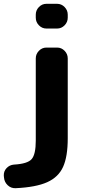

<svg xmlns="http://www.w3.org/2000/svg" viewBox="-52 -770 465 1009"><path d="M-31 163 -32 153Q-33 130 -17.5 113.5Q-2 97 21 95Q93 91 114.5 66Q136 41 136 -31V-463Q136 -486 152.5 -503Q169 -520 192 -520H248Q271 -520 287.5 -503Q304 -486 304 -463V-43Q304 53 279.5 107Q255 161 196 187.5Q137 214 30 219Q6 220 -11.5 203.5Q-29 187 -31 163ZM192 -750H248Q271 -750 287.5 -733Q304 -716 304 -693V-677Q304 -654 287.5 -637Q271 -620 248 -620H192Q169 -620 152.5 -637Q136 -654 136 -677V-693Q136 -716 152.5 -733Q169 -750 192 -750Z"/></svg>

Font: Rounded Mplus 1c ExtraBold
Style: Regular
Weight: 800
Version: Version 1.059.20150529